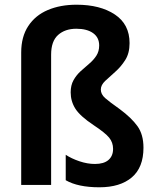

<svg xmlns="http://www.w3.org/2000/svg" viewBox="-20 -785 664 815"><path d="M530 -602Q530 -559 511.5 -530Q493 -501 469 -480Q445 -459 426.5 -441.5Q408 -424 408 -405Q408 -385 426 -369Q444 -353 488 -322Q538 -285 563.5 -249.5Q589 -214 589 -158Q589 -74 539.5 -32Q490 10 402 10Q311 10 259 -20V-128Q283 -112 317 -100.5Q351 -89 383 -89Q421 -89 440.5 -106Q460 -123 460 -153Q460 -180 443.5 -200.5Q427 -221 377 -254Q320 -292 300 -323.5Q280 -355 280 -393Q280 -423 292 -444.5Q304 -466 322 -482.5Q340 -499 358.5 -514.5Q377 -530 389 -548.5Q401 -567 401 -592Q401 -626 375 -644.5Q349 -663 304 -663Q256 -663 226.5 -636.5Q197 -610 197 -553V0H70V-562Q70 -629 100 -674.5Q130 -720 183 -742.5Q236 -765 305 -765Q405 -765 467.5 -723.5Q530 -682 530 -602Z"/></svg>

Font: Noto Sans Bengali SemiCondensed SemiBold
Style: Regular
Weight: 600
Width: 4
Designer: Joana Ranito - Universal Thirst; Jelle Bosma - Monotype Design Team
Foundry: Universal Thirst ehf.
Version: Version 3.000; ttfautohint (v1.8.4.7-5d5b)